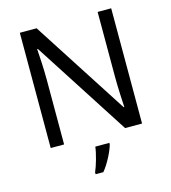

<svg xmlns="http://www.w3.org/2000/svg" viewBox="-133 -821 1025 1149"><g transform="rotate(-15 380.0 -246.5)"><path d="M663 0V-714H579V-311C579 -246 584 -155 586 -123H582L201 -714H97V0H180V-399C180 -472 175 -546 172 -593H176L558 0ZM444 70V61H357C352 104 331 176 316 209V221H364C400 178 435 106 444 70Z"/></g></svg>

Font: Noto Sans Sunuwar
Style: Regular
Weight: 400
Designer: Anshuman Pandey
Foundry: Jamra Patel LLC
Version: Version 1.000